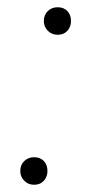

<svg xmlns="http://www.w3.org/2000/svg" viewBox="-20 -507 251 530"><path d="M74 3Q58 3 47 -8Q36 -19 36 -35Q36 -52 47 -62.5Q58 -73 74 -73Q91 -73 101 -62.5Q111 -52 111 -35Q111 -19 101 -8Q91 3 74 3ZM139 -411Q123 -411 112 -422Q101 -433 101 -449Q101 -466 112 -476.5Q123 -487 139 -487Q156 -487 166 -476.5Q176 -466 176 -449Q176 -433 166 -422Q156 -411 139 -411Z"/></svg>

Font: Nunito ExtraLight
Style: Italic
Weight: 200
Italic angle: -9°
Designer: Vernon Adams
Foundry: Vernon Adams
Version: Version 3.602